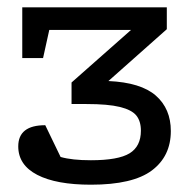

<svg xmlns="http://www.w3.org/2000/svg" viewBox="-20 -889 508 526"><path d="M448 -530Q448 -461 396 -422Q344 -383 229 -383Q134 -383 82 -410Q30 -437 30 -488Q30 -546 104 -546L146 -459Q177 -450 229 -450Q304 -450 335 -469Q366 -488 366 -531Q366 -557 353.5 -572.5Q341 -588 308.5 -596Q276 -604 217 -604H176V-663L339 -807H115L98 -730H41V-869H437V-809L277 -667Q366 -663 407 -627Q448 -591 448 -530Z"/></svg>

Font: Rhodium Libre
Style: Regular
Weight: 400
Designer: James Puckett
Foundry: Dunwich Type Founders
Version: Version 1.001; ttfautohint (v1.3)